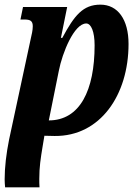

<svg xmlns="http://www.w3.org/2000/svg" viewBox="-41 -566 590 826"><path d="M-19 240H129C128 229 128 214 128 204C128 152 134 115 142 66L150 18L194 19C390 21 512 -157 512 -377C512 -482 466 -546 391 -546C316 -546 279 -500 227 -403H221L248 -536H58L47 -482H65C89 -482 100 -476 100 -453C100 -435 95 -416 91 -398L-2 35C-14 95 -21 153 -21 206C-21 218 -20 229 -19 240ZM169 -48 212 -261C227 -339 278 -465 330 -465C351 -465 366 -430 366 -371C366 -178 303 -48 169 -48Z"/></svg>

Font: Noto Serif Condensed Extra
Style: Italic
Weight: 800
Width: 3
Italic angle: -12°
Designer: Monotype Design Team
Foundry: Monotype Imaging Inc.
Version: Version 1.901